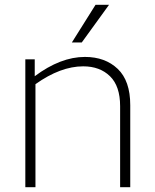

<svg xmlns="http://www.w3.org/2000/svg" viewBox="-20 -776 641 796"><path d="M325 -501Q231 -501 127 -427V0H85V-530H124V-460Q231 -540 332 -540Q416 -540 468 -490.5Q520 -441 520 -340V0H478V-336Q478 -419 436 -460Q394 -501 325 -501ZM376 -756H432L319 -600H278Z"/></svg>

Font: Roundo Light
Style: Regular
Weight: 300
Designer: Namrata Goyal (Gurmukhi), Shiva Nallaperumal (Latin)
Foundry: Indian Type Foundry
Version: Version 1.000;PS 1.0;hotconv 1.0.88;makeotf.lib2.5.647800